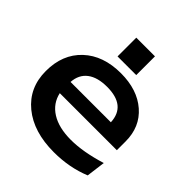

<svg xmlns="http://www.w3.org/2000/svg" viewBox="-213 -937 1111 1111"><g transform="rotate(45 342.5 -382.0)"><path d="M352.1 -577.1Q486.8 -577.1 568.4 -506.1Q649.9 -435.1 649.9 -316.9V-245.1H183.1Q198.2 -175.8 259.3 -137.5Q320.3 -99.1 419.9 -99.1Q518.6 -99.1 648.9 -139.2L633.8 -22.9Q526.9 21 399.9 21Q233.9 21 134.5 -60.5Q35.2 -142.1 35.2 -278.8Q35.2 -415.5 121.3 -496.3Q207.5 -577.1 352.1 -577.1ZM511.2 -335Q505.4 -464.8 351.1 -464.8Q272.9 -464.8 229.2 -431.6Q185.5 -398.4 181.2 -335ZM269 -785.2H421.9V-631.8H269Z"/></g></svg>

Font: Mattone
Style: Regular
Weight: 400
Width: 6
Designer: Nunzio Mazzaferro
Foundry: Collletttivo
Version: Version 2.000;Glyphs 3.2 (3217)